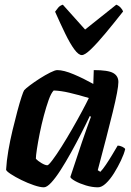

<svg xmlns="http://www.w3.org/2000/svg" viewBox="-20 -799 557 819"><path d="M167 0Q151 0 124.5 -9Q98 -18 71.5 -31Q45 -44 26 -56.5Q7 -69 6 -75Q8 -112 15.5 -156Q23 -200 33.5 -243.5Q44 -287 54 -324.5Q64 -362 72 -386Q80 -410 83 -414Q89 -421 107.5 -435Q126 -449 149.5 -464Q173 -479 194 -489.5Q215 -500 224 -500Q252 -500 294.5 -482Q337 -464 378 -441L380 -500Q441 -500 463 -487.5Q485 -475 485 -449Q485 -419 461 -321Q437 -223 397 -73L408 -66Q418 -76 431.5 -96Q445 -116 458.5 -138.5Q472 -161 482 -178Q491 -178 501.5 -173Q512 -168 514 -163Q509 -142 496 -114.5Q483 -87 466.5 -60.5Q450 -34 432 -17Q414 0 398 0Q373 0 346.5 -8Q320 -16 301 -26.5Q282 -37 280 -44L329 -191Q340 -223 351 -254Q362 -285 368 -301L363 -304Q347 -270 326 -229Q305 -188 282.5 -147.5Q260 -107 238.5 -73.5Q217 -40 198.5 -20Q180 0 167 0ZM182 -94Q187 -94 204 -116.5Q221 -139 243 -174Q265 -209 288 -249Q311 -289 330 -324.5Q349 -360 359 -381Q312 -395 275.5 -403.5Q239 -412 209 -413Q198 -402 187.5 -372.5Q177 -343 167 -305.5Q157 -268 149.5 -230.5Q142 -193 137.5 -163.5Q133 -134 133 -122Q142 -112 157.5 -103Q173 -94 182 -94ZM329 -564Q315 -564 297 -588.5Q279 -613 258.5 -655Q238 -697 215 -749Q221 -757 228 -766Q235 -775 248 -779L343 -673L476 -779Q487 -775 495 -766Q503 -757 505 -750Q464 -698 429 -656Q394 -614 368 -589Q342 -564 329 -564Z"/></svg>

Font: Texturina 72pt 72pt ExtraBold
Style: Italic
Weight: 800
Italic angle: -11°
Designer: Guillermo Torres Carreño
Foundry: Omnibus-Type
Version: Version 1.002; ttfautohint (v1.8.3)